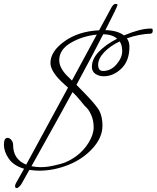

<svg xmlns="http://www.w3.org/2000/svg" viewBox="-150 -833 801 982"><path d="M357 -678 419 -793Q430 -813 440.5 -813Q451 -813 451 -808Q451 -800 389 -679Q452 -677 484 -652Q568 -687 620 -687Q628 -687 629.5 -685.5Q631 -684 631 -674Q631 -664 622 -661Q562 -659 499 -637Q512 -619 512 -594Q512 -522 471 -482.5Q430 -443 381 -443Q355 -443 337.5 -455.5Q320 -468 320 -491Q320 -532 356 -569Q392 -606 449 -635Q424 -657 378 -658Q333 -569 241 -399Q324 -316 345 -286Q374 -251 374 -190Q374 -129 323 -73.5Q272 -18 198 11Q124 40 50 40Q30 40 0 36L-38 104Q-42 112 -50.5 120.5Q-59 129 -64 129Q-73 129 -73 119Q-73 113 -69 105L-27 30Q-81 14 -105.5 -22Q-130 -58 -130 -93Q-130 -128 -111 -128Q-101 -128 -92 -117Q-83 -106 -83 -92Q-83 -18 -16 9Q15 -48 198 -385L180 -401Q108 -465 108 -511Q108 -570 179.5 -621.5Q251 -673 357 -678ZM11 17Q36 22 56.5 22Q77 22 98 19Q119 16 159.5 5.5Q200 -5 239.5 -34Q279 -63 304 -104.5Q329 -146 329 -181Q329 -216 317.5 -242.5Q306 -269 294 -281L282 -293Q250 -334 221 -362Q153 -237 11 17ZM153 -525Q153 -481 205 -434L218 -421Q343 -653 345 -656Q273 -649 213 -614.5Q153 -580 153 -525ZM377 -470Q417 -470 446 -504Q475 -538 475 -571Q475 -604 462 -621Q413 -598 382.5 -565.5Q352 -533 352 -501.5Q352 -470 377 -470Z"/></svg>

Font: Mr De Haviland
Style: Regular
Weight: 400
Designer: Alejandro Paul
Foundry: Alejandro Paul
Version: Version 1.000